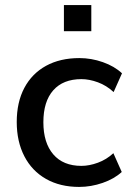

<svg xmlns="http://www.w3.org/2000/svg" viewBox="-20 -728 518 757"><path d="M292 9Q217 9 161.5 -22.5Q106 -54 76 -112Q46 -170 46 -247Q46 -325 76 -381.5Q106 -438 161.5 -468.5Q217 -499 293 -499Q340 -499 385.5 -483Q431 -467 461 -439L428 -365Q400 -391 366 -403.5Q332 -416 301 -416Q229 -416 190 -372Q151 -328 151 -246Q151 -165 190 -119.5Q229 -74 301 -74Q332 -74 366 -86.5Q400 -99 427 -124L460 -50Q431 -23 385 -7Q339 9 292 9ZM232 -605V-708H340V-605Z"/></svg>

Font: Nunito Sans 11pt SemiBold
Style: Regular
Weight: 600
Version: Version 3.101;gftools[0.9.27]